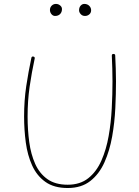

<svg xmlns="http://www.w3.org/2000/svg" viewBox="-20 -944 699 965"><path d="M147.9 -659.7Q156.2 -657.7 154.3 -649.4Q139.2 -579.1 128.9 -508.1Q118.7 -437 118.7 -358.4Q118.7 -291.5 127 -230Q135.3 -168.5 157 -120.1Q178.7 -71.8 218.3 -43.7Q257.8 -15.6 320.3 -15.6Q382.8 -15.6 424.1 -48.6Q465.3 -81.5 489.7 -137Q514.2 -192.4 526.1 -260.5Q538.1 -328.6 541.7 -399.9Q545.4 -471.2 545.4 -534.7Q545.4 -566.9 544.4 -599.6Q543.5 -632.3 542 -664.1Q542 -672.9 549.8 -672.9Q559.1 -672.9 559.1 -665Q560.5 -633.3 561.8 -600.6Q563 -567.9 563 -534.7Q563 -473.1 559.6 -400.9Q556.2 -328.6 543.7 -257.8Q531.2 -187 505.1 -128.4Q479 -69.8 434.1 -34.4Q389.2 1 320.3 1Q251.5 1 208.3 -29.8Q165 -60.5 141.6 -112.3Q118.2 -164.1 109.6 -228Q101.1 -292 101.1 -358.4Q101.1 -438.5 111.8 -510.5Q122.6 -582.5 137.7 -653.3Q139.6 -661.6 147.9 -659.7ZM438 -892.6Q438 -879.4 428.7 -871.6Q419.4 -863.8 407.2 -863.8Q394 -863.8 385.7 -873Q377.4 -882.3 377.4 -892.1Q377.4 -906.7 385.3 -915.5Q393.1 -924.3 403.8 -924.3Q418.9 -924.3 428.5 -914.8Q438 -905.3 438 -892.6ZM291.5 -898.4Q291.5 -882.8 282 -873.3Q272.5 -863.8 256.8 -863.8Q246.1 -863.8 238.5 -873Q231 -882.3 231 -894Q231 -906.7 239.7 -915.5Q248.5 -924.3 261.2 -924.3Q272.9 -924.3 282.2 -916.7Q291.5 -909.2 291.5 -898.4Z"/></svg>

Font: Mikhak-DS2-FD Thin
Style: Regular
Weight: 100
Designer: Amin Abedi
Version: Version 3.2